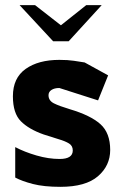

<svg xmlns="http://www.w3.org/2000/svg" viewBox="-20 -714 477 744"><path d="M214 10Q150 10 107.5 -1Q65 -12 39 -26V-144Q75 -125 121.5 -111.5Q168 -98 211 -98Q262 -98 262 -131Q262 -149 247.5 -158Q233 -167 207.5 -174.5Q182 -182 149 -193Q92 -213 61 -244Q30 -275 30 -341Q30 -412 79.5 -447Q129 -482 210 -482Q243 -482 266 -478.5Q289 -475 308 -472L399 -422L360 -325L210 -373Q191 -373 179.5 -365.5Q168 -358 168 -345Q168 -324 189 -313.5Q210 -303 250 -291Q331 -267 369 -233Q407 -199 407 -133Q407 -72 359.5 -31Q312 10 214 10ZM56 -694 186 -554H246L374 -694H314L216 -616L116 -694Z"/></svg>

Font: Rowdies Light
Style: Regular
Weight: 300
Designer: Jaikishan Patel
Version: Version 1.000; ttfautohint (v1.8.3)